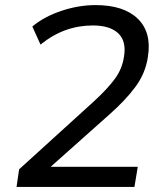

<svg xmlns="http://www.w3.org/2000/svg" viewBox="-20 -734 640 754"><path d="M45 0 55 -69 351 -338Q403 -386 431.5 -425Q460 -464 467 -512Q477 -572 444.5 -603Q412 -634 345 -634Q289 -634 238.5 -616Q188 -598 139 -559L107 -630Q154 -669 221.5 -691.5Q289 -714 355 -714Q466 -714 521 -660.5Q576 -607 561 -512Q552 -448 513 -394.5Q474 -341 408 -283L179 -79H521L508 0Z"/></svg>

Font: Mulish Medium
Style: Italic
Weight: 500
Italic angle: -9°
Designer: Vernon Adams
Foundry: Vernon Adams
Version: Version 3.603; ttfautohint (v1.8.3)